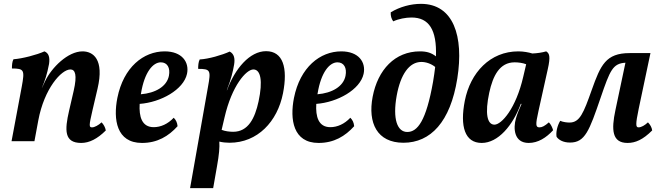

<svg xmlns="http://www.w3.org/2000/svg" viewBox="-20 -734 3439 998"><path d="M508 -98C492 -83 471 -72 459 -72C443 -72 441 -77 461 -162L487 -273C523 -426 464 -467 409 -467C333 -467 248 -383 214 -311L198 -277V-278C214 -316 225 -349 235 -402C240 -437 233 -458 211 -467C172 -449 95 -429 50 -426C43 -413 42 -395 42 -378C106 -378 109 -370 93 -283L40 0H159L179 -108C210 -274 299 -373 346 -373C371 -373 382 -345 363 -262L339 -158C316 -58 313 9 402 9C444 9 486 -12 530 -56C527 -72 519 -87 508 -98Z M836 -467C726 -467 622 -385 590 -225C568 -114 585 9 718 9C798 9 856 -26 903 -78C901 -97 895 -110 883 -122C852 -89 815 -73 779 -73C717 -73 702 -128 706 -194C816 -202 934 -268 952 -350C965 -411 926 -467 836 -467ZM858 -340C847 -284 787 -250 712 -244C712 -245 713 -247 713 -249C731 -359 775 -410 816 -410C850 -410 866 -381 858 -340Z M1363 -468C1278 -468 1201 -377 1160 -265H1159L1165 -282C1179 -317 1191 -362 1197 -399C1202 -430 1197 -454 1174 -466C1135 -448 1063 -427 1018 -425C1011 -411 1010 -393 1010 -376C1074 -376 1077 -369 1061 -282L968 244H1088L1108 130C1119 69 1122 32 1120 2C1136 6 1155 8 1173 8C1319 8 1422 -102 1451 -249C1477 -382 1451 -468 1363 -468ZM1324 -207C1305 -119 1270 -49 1192 -49C1172 -49 1150 -52 1132 -59L1147 -123C1185 -289 1260 -373 1297 -373C1335 -373 1347 -314 1324 -207Z M1754 -467C1644 -467 1540 -385 1508 -225C1486 -114 1503 9 1636 9C1716 9 1774 -26 1821 -78C1819 -97 1813 -110 1801 -122C1770 -89 1733 -73 1697 -73C1635 -73 1620 -128 1624 -194C1734 -202 1852 -268 1870 -350C1883 -411 1844 -467 1754 -467ZM1776 -340C1765 -284 1705 -250 1630 -244C1630 -245 1631 -247 1631 -249C1649 -359 1693 -410 1734 -410C1768 -410 1784 -381 1776 -340Z M2168 -714C2116 -714 2059 -699 2011 -670C2010 -652 2014 -637 2024 -623C2052 -636 2089 -643 2119 -643C2210 -643 2251 -579 2246 -441C2223 -459 2199 -467 2163 -467C2033 -467 1944 -372 1917 -231C1891 -95 1940 8 2077 8C2218 8 2321 -100 2357 -326C2392 -546 2337 -714 2168 -714ZM2097 -48C2045 -48 2020 -115 2042 -237C2062 -347 2107 -412 2170 -412C2194 -412 2221 -403 2242 -386C2239 -362 2236 -337 2231 -309C2195 -105 2150 -48 2097 -48Z M2833 -98C2811 -79 2798 -72 2784 -72C2764 -72 2763 -86 2779 -157L2827 -373C2843 -443 2835 -457 2819 -467C2799 -461 2773 -457 2747 -456C2728 -462 2700 -467 2674 -467C2528 -467 2425 -357 2396 -210C2370 -77 2396 9 2484 9C2569 9 2646 -82 2687 -194H2691C2681 -171 2667 -139 2662 -119C2647 -68 2651 9 2728 9C2777 9 2819 -18 2855 -57C2851 -72 2843 -88 2833 -98ZM2550 -86C2512 -86 2500 -145 2523 -252C2542 -340 2577 -410 2655 -410C2675 -410 2697 -407 2715 -400L2700 -336C2662 -170 2587 -86 2550 -86Z M3348 -98C3332 -83 3314 -72 3299 -72C3284 -72 3283 -87 3300 -169L3361 -458H3253C3129 -458 3102 -396 3056 -267C3013 -146 2994 -97 2940 -97C2929 -97 2907 -99 2892 -106C2876 -80 2869 -45 2873 -23C2884 -7 2907 7 2943 7C3021 7 3043 -54 3102 -226C3151 -369 3165 -404 3231 -408L3179 -162C3157 -59 3161 9 3242 9C3283 9 3322 -8 3370 -56C3368 -72 3359 -87 3348 -98Z"/></svg>

Font: Vollkorn Semibold
Style: Italic
Weight: 600
Italic angle: -11°
Designer: Friedrich Althausen
Foundry: Friedrich Althausen
Version: Version 4.015;PS 004.015;hotconv 1.0.88;makeotf.lib2.5.64775